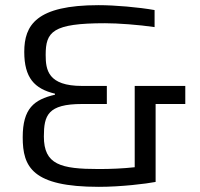

<svg xmlns="http://www.w3.org/2000/svg" viewBox="-20 -716 776 744"><path d="M363 8C449 8 547 -4 583 -11V-313H698V-383H502V-68C457 -63 409 -61 363 -61C215 -61 150 -78 150 -187C150 -269 165 -313 298 -313H394V-383H298C166 -383 157 -445 157 -503C157 -593 183 -626 387 -626C437 -626 518 -620 579 -611V-677C517 -688 426 -696 362 -696C121 -696 74 -619 74 -515C74 -415 113 -372 193 -353V-349C112 -330 68 -296 68 -184C68 -69 105 8 363 8Z"/></svg>

Font: Saira UNSAM SC
Style: Regular
Weight: 400
Designer: Hector Gatti with collaboration of the Omnibus-Type team
Foundry: Omnibus-Type
Version: Version 1.072;PS 001.072;hotconv 1.0.88;makeotf.lib2.5.64775